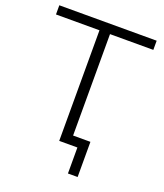

<svg xmlns="http://www.w3.org/2000/svg" viewBox="-154 -807 906 1062"><g transform="rotate(20 298.5 -276.0)"><path d="M373 153V0H266V-651H10V-705H583V-651H328V-54H430V153Z"/></g></svg>

Font: Winston Light
Style: Regular
Weight: 300
Designer: Original fonts by Vernon Adams / Changes by Cristiano Sobral
Foundry: Original fonts by Vernon Adams / Changes by Cristiano Sobral
Version: Version 2.503;July 17, 2020;FontCreator 13.0.0.2655 64-bit